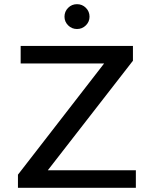

<svg xmlns="http://www.w3.org/2000/svg" viewBox="-20 -900 717 920"><path d="M66 0ZM631 -84V0H66V-63L479 -596H79V-680H617V-609L209 -84ZM289 -820Q289 -845 306.5 -862.5Q324 -880 349 -880Q374 -880 391.5 -862.5Q409 -845 409 -820Q409 -796 391.5 -778.5Q374 -761 349 -761Q324 -761 306.5 -778.5Q289 -796 289 -820Z"/></svg>

Font: Martel Sans SemiBold
Style: Regular
Weight: 600
Designer: Dan Reynolds and Mathieu Réguer
Foundry: Dan Reynolds and Mathieu Réguer
Version: Version 1.002; ttfautohint (v1.1) -l 5 -r 5 -G 72 -x 0 -D la